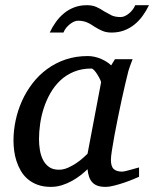

<svg xmlns="http://www.w3.org/2000/svg" viewBox="-20 -711 597 743"><path d="M371.1 -392.1Q371.6 -394.5 367.4 -403.3Q363.3 -412.1 357.4 -421.6Q351.6 -431.2 345 -438.5Q338.4 -445.8 334 -445.8Q295.9 -445.8 265.9 -433.3Q235.8 -420.9 213.4 -399.7Q190.9 -378.4 175 -350.6Q159.2 -322.8 149.4 -292.5Q139.6 -262.2 135.3 -231.4Q130.9 -200.7 130.9 -172.9Q130.9 -151.9 134.3 -130.9Q137.7 -109.9 146.2 -92.8Q154.8 -75.7 169.7 -64.9Q184.6 -54.2 208 -54.2Q225.6 -54.2 243.2 -62Q260.7 -69.8 275.9 -80.1Q291 -90.3 302.2 -100.6Q313.5 -110.8 318.8 -116.2ZM518.1 -26.9Q512.2 -24.4 496.6 -17.8Q481 -11.2 461.7 -4.6Q442.4 2 422.6 7.1Q402.8 12.2 388.2 12.2Q370.1 12.2 357.7 7.8Q345.2 3.4 337.2 -5.4Q329.1 -14.2 324.7 -26.9Q320.3 -39.6 318.8 -56.2Q307.6 -45.4 292.5 -33.4Q277.3 -21.5 259 -11.2Q240.7 -1 220 5.6Q199.2 12.2 176.8 12.2Q147.5 12.2 125.2 3.9Q103 -4.4 86.9 -18.3Q70.8 -32.2 60.3 -50.5Q49.8 -68.8 43.5 -88.6Q37.1 -108.4 34.7 -128.7Q32.2 -148.9 32.2 -167Q32.2 -205.6 40.5 -244.9Q48.8 -284.2 65.2 -320.6Q81.5 -356.9 106 -388.7Q130.4 -420.4 162.4 -443.8Q194.3 -467.3 233.6 -480.7Q272.9 -494.1 319.8 -494.1Q333.5 -494.1 346.9 -491Q360.4 -487.8 372.1 -482.7Q383.8 -477.5 393.6 -471.2Q403.3 -464.8 410.2 -458L424.8 -481.9H493.2Q490.7 -476.1 487.8 -468Q484.9 -460 481.9 -451.7Q479 -443.4 476.8 -436Q474.6 -428.7 474.1 -424.8Q470.7 -411.6 464.4 -385Q458 -358.4 450.9 -325.2Q443.8 -292 436.3 -255.6Q428.7 -219.2 422.9 -186.8Q417 -154.3 413.1 -129.2Q409.2 -104 409.2 -92.8Q409.2 -66.4 420.4 -56.6Q431.6 -46.9 452.1 -46.9Q457 -46.9 466.6 -49.1Q476.1 -51.3 486.3 -54.2Q496.6 -57.1 505.4 -59.6Q514.2 -62 518.1 -63ZM556.6 -690.9Q545.9 -668.9 532 -649.7Q518.1 -630.4 500.2 -616Q482.4 -601.6 460.4 -593.3Q438.5 -585 411.6 -585Q391.1 -585 376 -591.6Q360.8 -598.1 345.2 -607.9Q338.9 -612.3 332.5 -616.2Q326.2 -620.1 318.6 -623.5Q311 -627 302 -628.9Q293 -630.9 281.2 -630.9Q274.9 -630.9 266.8 -627.4Q258.8 -624 251 -617.9Q243.2 -611.8 236.3 -603.5Q229.5 -595.2 225.6 -585H172.4Q182.6 -606.9 196.5 -626.2Q210.4 -645.5 228 -659.9Q245.6 -674.3 267.6 -682.6Q289.6 -690.9 316.4 -690.9Q336.9 -690.9 352.3 -684.3Q367.7 -677.7 383.3 -667Q396 -659.7 410.2 -652.3Q424.3 -645 447.3 -645Q454.1 -645 462.2 -648.4Q470.2 -651.9 478 -658Q485.8 -664.1 492.4 -672.4Q499 -680.7 503.4 -690.9Z"/></svg>

Font: Charis SIL Eur
Style: Italic
Weight: 400
Italic angle: -11°
Foundry: SIL International
Version: Version 5.000